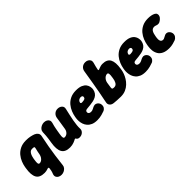

<svg xmlns="http://www.w3.org/2000/svg" viewBox="84 -1688 2877 2877"><g transform="rotate(-45 1522.0 -250.0)"><path d="M164 22Q62 22 28 -40Q-6 -102 14 -225L18 -250Q25 -293 44 -340.5Q63 -388 97 -429Q131 -470 183 -496Q235 -522 307 -522Q359 -522 396.5 -514Q434 -506 463 -495Q493 -483 511 -458.5Q529 -434 521 -399Q501 -303 486 -218.5Q471 -134 459.5 -50Q448 34 437 131Q435 158 417.5 178.5Q400 199 375.5 210.5Q351 222 323 222Q295 222 272 210Q249 198 239 176Q229 154 238 125Q252 90 256 70Q260 50 262 34Q265 19 261.5 11Q258 3 242 7Q235 9 224 12.5Q213 16 198.5 19Q184 22 164 22ZM214 -133Q234 -133 253 -145.5Q272 -158 286 -180Q300 -202 305 -228Q309 -252 314.5 -278Q320 -304 329 -341Q333 -364 315 -365Q310 -366 301 -366.5Q292 -367 283 -367Q261 -367 246.5 -355Q232 -343 222 -324.5Q212 -306 206.5 -286Q201 -266 198 -250L194 -225Q186 -175 190 -154Q194 -133 214 -133Z M1008 -71Q1010 -36 982 -9.5Q954 17 910 17Q891 17 877.5 9.5Q864 2 857 -13Q854 -18 850 -18Q846 -18 840 -17Q831 -12 817.5 -5.5Q804 1 786.5 7.5Q769 14 748.5 18Q728 22 704 22Q604 22 568.5 -40Q533 -102 554 -228Q561 -270 565 -299.5Q569 -329 571.5 -358.5Q574 -388 575 -428Q576 -456 593 -477Q610 -498 636 -510Q662 -522 689 -522Q718 -522 740.5 -510Q763 -498 773 -477Q783 -456 775 -428Q766 -398 760.5 -374Q755 -350 751 -328.5Q747 -307 743 -283.5Q739 -260 734 -228Q726 -179 731 -161Q736 -143 755 -143Q776 -143 794.5 -153.5Q813 -164 826.5 -183.5Q840 -203 844 -228Q851 -270 855.5 -300.5Q860 -331 865 -361Q870 -391 876 -433Q883 -473 911.5 -497.5Q940 -522 979 -522Q1021 -522 1048.5 -497Q1076 -472 1066 -431Q1054 -379 1042.5 -328Q1031 -277 1022.5 -230.5Q1014 -184 1010 -143Q1006 -102 1008 -71Z M1282 22Q1224 22 1185 5Q1146 -12 1122 -40Q1098 -68 1087 -100.5Q1076 -133 1074 -166Q1072 -199 1076 -225L1080 -250Q1087 -293 1106 -340.5Q1125 -388 1158.5 -429Q1192 -470 1244 -496Q1296 -522 1368 -522Q1435 -522 1475 -504.5Q1515 -487 1534.5 -460.5Q1554 -434 1559.5 -404.5Q1565 -375 1562 -352Q1555 -313 1536.5 -287.5Q1518 -262 1490.5 -247.5Q1463 -233 1430.5 -226Q1398 -219 1364 -215.5Q1330 -212 1298 -209Q1274 -207 1265 -199Q1256 -191 1254 -178Q1252 -165 1257.5 -154.5Q1263 -144 1275 -138.5Q1287 -133 1306 -133Q1329 -133 1353 -146.5Q1377 -160 1396 -166Q1420 -174 1440.5 -165.5Q1461 -157 1475 -139Q1489 -121 1491 -99Q1494 -62 1478 -40.5Q1462 -19 1443 -11Q1423 -3 1378.5 9.5Q1334 22 1282 22ZM1309 -329Q1351 -331 1365.5 -340Q1380 -349 1381 -364Q1384 -376 1380 -384Q1376 -392 1368 -396Q1360 -400 1349 -400Q1333 -400 1318.5 -394Q1304 -388 1294.5 -376Q1285 -364 1282 -347Q1281 -337 1290.5 -332.5Q1300 -328 1309 -329Z M1779 22Q1731 22 1699.5 19Q1668 16 1640 14Q1597 11 1574.5 -15.5Q1552 -42 1561 -78Q1582 -179 1598 -267Q1614 -355 1629 -444Q1644 -533 1660 -633Q1666 -673 1694.5 -697.5Q1723 -722 1765 -722Q1793 -722 1814.5 -710Q1836 -698 1846 -677.5Q1856 -657 1849 -629Q1839 -592 1831.5 -564Q1824 -536 1820 -511Q1818 -499 1823 -497Q1828 -495 1834 -497Q1842 -500 1857 -506Q1872 -512 1890.5 -517Q1909 -522 1930 -522Q2026 -522 2059 -460Q2092 -398 2072 -275L2068 -250Q2064 -224 2051 -188.5Q2038 -153 2016 -117Q1994 -81 1960.5 -49Q1927 -17 1882 2.5Q1837 22 1779 22ZM1807 -148Q1829 -148 1843 -157.5Q1857 -167 1866 -182.5Q1875 -198 1880.5 -216Q1886 -234 1888 -250L1892 -275Q1900 -323 1896 -345Q1892 -367 1872 -367Q1853 -367 1833.5 -354.5Q1814 -342 1800 -320.5Q1786 -299 1781 -272L1768 -183Q1766 -170 1768 -164.5Q1770 -159 1773 -154Q1780 -150 1789.5 -149Q1799 -148 1807 -148Z M2306 22Q2248 22 2209 5Q2170 -12 2146 -40Q2122 -68 2111 -100.5Q2100 -133 2098 -166Q2096 -199 2100 -225L2104 -250Q2111 -293 2130 -340.5Q2149 -388 2182.5 -429Q2216 -470 2268 -496Q2320 -522 2392 -522Q2459 -522 2499 -504.5Q2539 -487 2558.5 -460.5Q2578 -434 2583.5 -404.5Q2589 -375 2586 -352Q2579 -313 2560.5 -287.5Q2542 -262 2514.5 -247.5Q2487 -233 2454.5 -226Q2422 -219 2388 -215.5Q2354 -212 2322 -209Q2298 -207 2289 -199Q2280 -191 2278 -178Q2276 -165 2281.5 -154.5Q2287 -144 2299 -138.5Q2311 -133 2330 -133Q2353 -133 2377 -146.5Q2401 -160 2420 -166Q2444 -174 2464.5 -165.5Q2485 -157 2499 -139Q2513 -121 2515 -99Q2518 -62 2502 -40.5Q2486 -19 2467 -11Q2447 -3 2402.5 9.5Q2358 22 2306 22ZM2333 -329Q2375 -331 2389.5 -340Q2404 -349 2405 -364Q2408 -376 2404 -384Q2400 -392 2392 -396Q2384 -400 2373 -400Q2357 -400 2342.5 -394Q2328 -388 2318.5 -376Q2309 -364 2306 -347Q2305 -337 2314.5 -332.5Q2324 -328 2333 -329Z M2808 22Q2736 22 2691.5 0Q2647 -22 2625.5 -58.5Q2604 -95 2599.5 -138.5Q2595 -182 2602 -225L2606 -250Q2613 -293 2632 -340.5Q2651 -388 2684.5 -429Q2718 -470 2770 -496Q2822 -522 2894 -522Q2930 -522 2960.5 -516Q2991 -510 3013 -498Q3035 -487 3041.5 -466.5Q3048 -446 3040 -424Q3032 -402 3009 -383L2995 -372Q2974 -355 2951 -352.5Q2928 -350 2902 -361Q2890 -367 2870 -367Q2849 -367 2835 -358Q2821 -349 2811.5 -333Q2802 -317 2796 -295.5Q2790 -274 2786 -250L2782 -225Q2780 -211 2780 -195Q2780 -179 2784.5 -165Q2789 -151 2800 -142Q2811 -133 2832 -133Q2846 -133 2867.5 -146Q2889 -159 2905 -165Q2929 -173 2949.5 -165.5Q2970 -158 2983.5 -140Q2997 -122 3001 -100Q3005 -65 2987.5 -41Q2970 -17 2948 -7Q2926 2 2887 12Q2848 22 2808 22Z"/></g></svg>

Font: Winky Sans ExtraBold
Style: Italic
Weight: 800
Italic angle: -8.97852°
Designer: Simon Atzbach
Foundry: typofactur
Version: Version 1.205